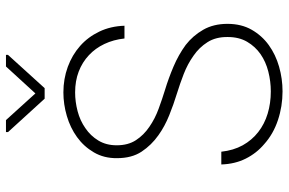

<svg xmlns="http://www.w3.org/2000/svg" viewBox="-181 -771 962 640"><g transform="rotate(-90 300.0 -451.0)"><path d="M496.6 -172.9Q496.6 -135.3 480.7 -108.2Q464.8 -81.1 439.5 -63.5Q414.1 -45.9 381.3 -37.6Q348.6 -29.3 315.4 -29.3Q275.9 -29.3 241.2 -39.8Q206.5 -50.3 179.7 -71.3Q152.8 -92.3 135.7 -123Q118.7 -153.8 114.3 -194.3H71.8Q73.2 -148.9 91.3 -112.8Q109.4 -76.7 139.6 -51.3Q173.3 -21 219.5 -5.6Q265.6 9.8 315.4 9.8Q357.4 9.8 397.7 -1.7Q438 -13.2 469.7 -36.1Q501 -58.6 520.8 -93Q540.5 -127.4 540.5 -173.8Q540.5 -220.2 520.8 -254.6Q501 -289.1 470.2 -313Q437.5 -336.9 398.4 -353.5Q359.4 -370.1 320.8 -381.8Q290.5 -391.1 257.3 -403.3Q224.1 -415.5 197.3 -434.1Q169.9 -452.6 152.8 -478.8Q135.7 -504.9 135.7 -543Q135.7 -578.1 151.6 -604.2Q167.5 -630.4 192.9 -647.5Q217.8 -665 249.3 -673.3Q280.8 -681.6 312 -681.6Q350.1 -681.6 381.3 -669.7Q412.6 -657.7 436 -635.7Q459 -614.3 473.4 -584Q487.8 -553.7 491.7 -517.1H534.2Q532.7 -563.5 514.6 -601.1Q496.6 -638.7 466.8 -665Q437 -691.4 397 -706.1Q356.9 -720.7 312 -720.7Q272.5 -720.7 233.4 -709.2Q194.3 -697.8 163.1 -675.3Q131.8 -652.8 112.1 -619.1Q92.3 -585.4 92.8 -542Q92.8 -492.7 114.5 -460Q136.2 -427.2 169.4 -403.8Q198.7 -382.8 235.8 -367.9Q272.9 -353 308.1 -342.3Q339.8 -332.5 373.3 -319.6Q406.7 -306.6 434.1 -287.1Q461.9 -268.1 479.5 -240.2Q497.1 -212.4 496.6 -172.9ZM308.6 -814 219.7 -912.1H179.7V-905.3L291 -783.2H326.2L437 -905.3V-912.1H398.4Z"/></g></svg>

Font: Roboto Mono ExtraLight
Style: Regular
Weight: 250
Monospace: yes
Designer: Google
Version: Version 3.000